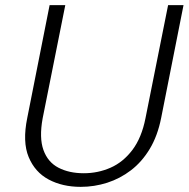

<svg xmlns="http://www.w3.org/2000/svg" viewBox="-20 -720 734 747"><path d="M173 -700H234L146 -260Q132 -184 149 -136.5Q166 -89 207.5 -67.5Q249 -46 306 -46Q361 -46 410 -67.5Q459 -89 495 -136.5Q531 -184 546 -260L634 -700H694L607 -261Q593 -191 562.5 -140.5Q532 -90 489.5 -57.5Q447 -25 397 -9Q347 7 294 7Q223 7 169.5 -21.5Q116 -50 91.5 -109Q67 -168 86 -261Z"/></svg>

Font: Albert Sans Light
Style: Italic
Weight: 300
Italic angle: -11.25°
Designer: Andreas Rasmussen
Foundry: a.Foundry
Version: Version 1.025